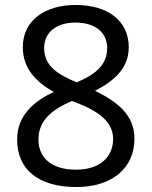

<svg xmlns="http://www.w3.org/2000/svg" viewBox="-20 -744 612 774"><path d="M285 -724C163 -724 72 -663 72 -554C72 -466 127 -413 197 -373C118 -337 49 -279 49 -182C49 -61 134 10 288 10C430 10 522 -65 522 -185C522 -282 451 -335 363 -378C437 -416 499 -467 499 -553C499 -664 410 -724 285 -724ZM284 -653C361 -653 412 -616 412 -550C412 -478 358 -441 289 -412C216 -443 158 -476 158 -550C158 -616 210 -653 284 -653ZM135 -181C135 -254 182 -299 270 -337L286 -331C377 -296 436 -253 436 -184C436 -111 383 -60 286 -60C183 -60 135 -112 135 -181Z"/></svg>

Font: Noto Sans Caucasian Albanian
Style: Regular
Weight: 400
Designer: Monotype Design Team
Foundry: Monotype Imaging Inc.
Version: Version 2.005